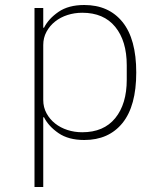

<svg xmlns="http://www.w3.org/2000/svg" viewBox="-20 -548 640 768"><path d="M118 -516H153V-437H156Q174 -473 214 -500.5Q254 -528 317 -528Q415 -528 470 -460Q525 -392 525 -258Q525 -124 470 -56Q415 12 317 12Q254 12 214 -15.5Q174 -43 156 -79H153V200H118ZM309 -19Q395 -19 441 -75.5Q487 -132 487 -229V-287Q487 -384 441 -440.5Q395 -497 309 -497Q278 -497 250 -488Q222 -479 200.5 -462Q179 -445 166 -421Q153 -397 153 -368V-148Q153 -119 166 -95Q179 -71 200.5 -54Q222 -37 250 -28Q278 -19 309 -19Z"/></svg>

Font: IBM Plex Mono ExtLt
Style: Regular
Weight: 200
Monospace: yes
Designer: Mike Abbink, Paul van der Laan, Pieter van Rosmalen
Foundry: Bold Monday
Version: Version 2.3